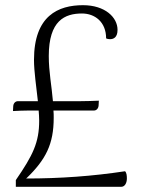

<svg xmlns="http://www.w3.org/2000/svg" viewBox="-20 -720 549 740"><path d="M462 -60C337 -41 211 -32 81 -32C157 -105 187 -165 187 -266C187 -276 187 -285 186 -294H342C352 -294 359 -302 360 -313L361 -332C351 -331 298 -330 288 -330H184C179 -390 168 -443 168 -504C168 -641 230 -668 296 -668C345 -668 389 -636 389 -572C393 -570 398 -569 404 -569C417 -569 433 -575 433 -605C433 -653 385 -700 300 -700C205 -700 111 -660 111 -489C111 -445 120 -386 126 -330H49C40 -330 32 -323 31 -311L30 -292C43 -293 77 -294 90 -294H129C130 -281 131 -268 131 -255C131 -171 107 -122 41 -26V0H447C462 0 469 -16 469 -32C469 -43 468 -54 462 -60Z"/></svg>

Font: Arima Koshi Light
Style: Regular
Weight: 300
Designer: Joana Correia and Natanael Gama
Foundry: NDISCOVER
Version: Version 1.019;PS 001.019;hotconv 1.0.88;makeotf.lib2.5.64775